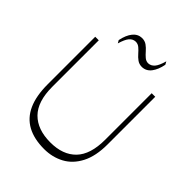

<svg xmlns="http://www.w3.org/2000/svg" viewBox="-260 -1079 1226 1226"><g transform="rotate(45 353.0 -466.0)"><path d="M358 8Q267 8 205.5 -25.5Q144 -59 113 -127.5Q82 -196 82 -301V-730H114V-310Q114 -177 177 -113.5Q240 -50 356 -50Q469 -50 530.5 -113.5Q592 -177 592 -310V-730H624V-300Q624 -194 588.5 -125.5Q553 -57 492.5 -24.5Q432 8 358 8ZM214 -802 203 -821Q214 -875 238.5 -905Q263 -935 299 -936Q325 -936 343 -923Q361 -910 376 -892.5Q391 -875 406.5 -862Q422 -849 441 -849Q465 -850 482.5 -870Q500 -890 514 -940L525 -920Q515 -868 491 -836.5Q467 -805 429 -804Q404 -804 386 -817Q368 -830 353 -847.5Q338 -865 322.5 -878Q307 -891 287 -891Q262 -890 245 -870Q228 -850 214 -802Z"/></g></svg>

Font: Savate ExtraLight
Style: Regular
Weight: 200
Designer: Max Esnée
Foundry: Plomb Type
Version: Version 2.000